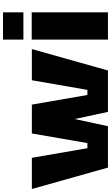

<svg xmlns="http://www.w3.org/2000/svg" viewBox="258 -1018 760 1317"><g transform="rotate(-90 638.5 -360.0)"><path d="M147 0 0 -522H214L280 -141H315L381 -522H579L645 -141H680L746 -522H960L813 0H529L480 -228L431 0Z M1025 -580V-720H1212V-580ZM1025 0V-523H1212V0Z"/></g></svg>

Font: Tomorrow
Style: Bold
Weight: 700
Designer: Tony de Marco, Monica Rizzolli
Foundry: Just in Type
Version: Version 2.002